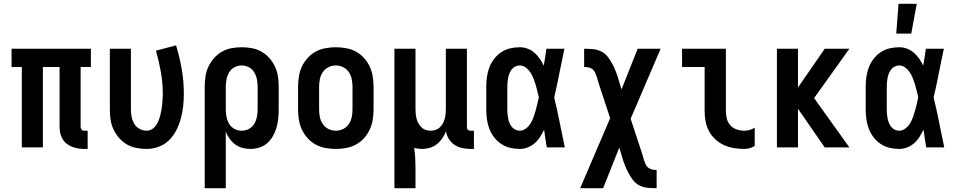

<svg xmlns="http://www.w3.org/2000/svg" viewBox="-20 -777 5040 1012"><path d="M442 8H425Q409 8 392.5 5.5Q376 3 360.5 -3Q345 -9 331.5 -19.5Q318 -30 309.5 -44.5Q301 -59 297.5 -75.5Q294 -92 294 -108V-424H206V0H95V-424H41V-520H459V-424H405V-108Q405 -104 406.5 -100Q408 -96 410.5 -93Q413 -90 417 -89Q421 -88 425 -88H442Z M754 8Q727 8 700 3Q673 -2 649.5 -15.5Q626 -29 608 -49.5Q590 -70 578.5 -94.5Q567 -119 563 -146Q559 -173 559 -200V-520H670V-200Q670 -180 674 -160.5Q678 -141 688 -124Q698 -107 716 -97.5Q734 -88 754 -88Q768 -88 781 -96Q794 -104 802 -115.5Q810 -127 815.5 -140.5Q821 -154 824.5 -168Q828 -182 830.5 -196Q833 -210 834.5 -224.5Q836 -239 837 -253.5Q838 -268 838 -282Q838 -340 828 -397Q818 -454 802 -510L908 -538Q927 -476 938 -412Q949 -348 949 -283Q949 -250 945.5 -217.5Q942 -185 933.5 -153.5Q925 -122 910 -92Q895 -62 872 -39Q849 -16 818 -4Q787 8 754 8Z M1059 215V-320Q1059 -347 1063 -374Q1067 -401 1078.5 -425.5Q1090 -450 1108 -470.5Q1126 -491 1149.5 -504.5Q1173 -518 1200 -523Q1227 -528 1254 -528Q1281 -528 1308 -523Q1335 -518 1358.5 -504.5Q1382 -491 1400 -470.5Q1418 -450 1429.5 -425.5Q1441 -401 1445 -374Q1449 -347 1449 -320V-200Q1449 -176 1446.5 -152Q1444 -128 1437.5 -105Q1431 -82 1419 -60.5Q1407 -39 1389 -23Q1371 -7 1347.5 0.5Q1324 8 1300 8Q1279 8 1258 2.5Q1237 -3 1220 -15.5Q1203 -28 1190.5 -45.5Q1178 -63 1170 -83V215ZM1254 -88Q1274 -88 1292 -97.5Q1310 -107 1320 -124Q1330 -141 1334 -160.5Q1338 -180 1338 -200V-320Q1338 -340 1334 -359.5Q1330 -379 1320 -396Q1310 -413 1292 -422.5Q1274 -432 1254 -432Q1234 -432 1216 -422.5Q1198 -413 1188 -396Q1178 -379 1174 -359.5Q1170 -340 1170 -320V-200Q1170 -180 1174 -160.5Q1178 -141 1188 -124Q1198 -107 1216 -97.5Q1234 -88 1254 -88Z M1750 8Q1723 8 1695.5 3Q1668 -2 1644 -15Q1620 -28 1601.5 -48.5Q1583 -69 1571.5 -93.5Q1560 -118 1555.5 -145.5Q1551 -173 1551 -200V-320Q1551 -347 1555.5 -374.5Q1560 -402 1571.5 -426.5Q1583 -451 1601.5 -471.5Q1620 -492 1644 -505Q1668 -518 1695.5 -523Q1723 -528 1750 -528Q1777 -528 1804.5 -523Q1832 -518 1856 -505Q1880 -492 1898.5 -471.5Q1917 -451 1928.5 -426.5Q1940 -402 1944.5 -374.5Q1949 -347 1949 -320V-200Q1949 -173 1944.5 -145.5Q1940 -118 1928.5 -93.5Q1917 -69 1898.5 -48.5Q1880 -28 1856 -15Q1832 -2 1804.5 3Q1777 8 1750 8ZM1750 -88Q1770 -88 1788.5 -97Q1807 -106 1818.5 -123Q1830 -140 1834 -160Q1838 -180 1838 -200V-320Q1838 -340 1834 -360Q1830 -380 1818.5 -397Q1807 -414 1788.5 -423Q1770 -432 1750 -432Q1730 -432 1711.5 -423Q1693 -414 1681.5 -397Q1670 -380 1666 -360Q1662 -340 1662 -320V-200Q1662 -180 1666 -160Q1670 -140 1681.5 -123Q1693 -106 1711.5 -97Q1730 -88 1750 -88Z M2059 215V-520H2170V-200Q2170 -187 2171.5 -174Q2173 -161 2176.5 -148.5Q2180 -136 2186.5 -125Q2193 -114 2202.5 -105Q2212 -96 2224.5 -92Q2237 -88 2250 -88Q2263 -88 2275.5 -92Q2288 -96 2297.5 -105Q2307 -114 2313.5 -125Q2320 -136 2323.5 -148.5Q2327 -161 2328.5 -174Q2330 -187 2330 -200V-520H2441V-108Q2441 -104 2442 -100Q2443 -96 2446 -93Q2449 -90 2453 -89Q2457 -88 2461 -88H2478V8H2461Q2439 8 2417 3.5Q2395 -1 2376.5 -13Q2358 -25 2346 -44Q2334 -63 2331 -85Q2323 -65 2311 -47.5Q2299 -30 2282.5 -17Q2266 -4 2245.5 2Q2225 8 2204 8Q2194 8 2183.5 6.5Q2173 5 2163 3Q2167 29 2168.5 55Q2170 81 2170 107V215Z M2719 8Q2694 8 2668.5 2Q2643 -4 2621.5 -18.5Q2600 -33 2584 -54Q2568 -75 2559 -99Q2550 -123 2546.5 -148.5Q2543 -174 2543 -200V-320Q2543 -346 2546.5 -371.5Q2550 -397 2559 -421Q2568 -445 2584 -466Q2600 -487 2621.5 -501.5Q2643 -516 2668.5 -522Q2694 -528 2719 -528Q2741 -528 2761 -520.5Q2781 -513 2797 -499Q2813 -485 2825 -467.5Q2837 -450 2846 -431Q2850 -453 2853.5 -475.5Q2857 -498 2860 -520H2955Q2941 -456 2928.5 -391.5Q2916 -327 2901 -263Q2917 -198 2930 -132Q2943 -66 2957 0H2862Q2858 -23 2854.5 -46.5Q2851 -70 2848 -93Q2838 -74 2826.5 -55.5Q2815 -37 2798.5 -22.5Q2782 -8 2761.5 0Q2741 8 2719 8ZM2719 -88Q2737 -88 2752 -99.5Q2767 -111 2776.5 -126.5Q2786 -142 2792 -159Q2798 -176 2803 -193.5Q2808 -211 2812 -228.5Q2816 -246 2820 -264Q2816 -281 2812 -298Q2808 -315 2803 -331.5Q2798 -348 2791.5 -364.5Q2785 -381 2775.5 -395.5Q2766 -410 2751.5 -421Q2737 -432 2719 -432Q2707 -432 2696 -426.5Q2685 -421 2677.5 -411.5Q2670 -402 2665.5 -391Q2661 -380 2658.5 -368Q2656 -356 2655 -344Q2654 -332 2654 -320V-200Q2654 -188 2655 -176Q2656 -164 2658.5 -152Q2661 -140 2665.5 -129Q2670 -118 2677.5 -108.5Q2685 -99 2696 -93.5Q2707 -88 2719 -88Z M3038 215 3196 -154 3139 -327Q3135 -338 3132 -349.5Q3129 -361 3125.5 -372Q3122 -383 3117 -394Q3112 -405 3103 -412Q3094 -419 3082.5 -421.5Q3071 -424 3059 -424V-520Q3082 -520 3105 -518Q3128 -516 3148.5 -506Q3169 -496 3183 -478Q3197 -460 3207.5 -440Q3218 -420 3226.5 -398.5Q3235 -377 3241 -355L3256 -306L3341 -520H3462L3304 -151L3361 22Q3365 33 3368 44.5Q3371 56 3374.5 67Q3378 78 3383 89Q3388 100 3397 107Q3406 114 3417.5 116.5Q3429 119 3441 119V215Q3418 215 3395 213Q3372 211 3351.5 201Q3331 191 3317 173Q3303 155 3292.5 135Q3282 115 3273.5 93.5Q3265 72 3259 50L3244 1L3159 215Z M3903 8Q3876 8 3848.5 3.5Q3821 -1 3796.5 -12Q3772 -23 3751.5 -41.5Q3731 -60 3718 -84Q3705 -108 3699.5 -135Q3694 -162 3694 -189V-424H3575V-520H3806V-189Q3806 -169 3811.5 -149.5Q3817 -130 3830.5 -115.5Q3844 -101 3863.5 -94.5Q3883 -88 3903 -88Q3917 -88 3931.5 -92Q3946 -96 3958 -104V-8Q3946 0 3931.5 4Q3917 8 3903 8Z M4457 0H4327L4186 -204V0H4075V-520H4186V-316L4327 -520H4457L4271 -260Z M4719 8Q4694 8 4668.5 2Q4643 -4 4621.5 -18.5Q4600 -33 4584 -54Q4568 -75 4559 -99Q4550 -123 4546.5 -148.5Q4543 -174 4543 -200V-320Q4543 -346 4546.5 -371.5Q4550 -397 4559 -421Q4568 -445 4584 -466Q4600 -487 4621.5 -501.5Q4643 -516 4668.5 -522Q4694 -528 4719 -528Q4741 -528 4761 -520.5Q4781 -513 4797 -499Q4813 -485 4825 -467.5Q4837 -450 4846 -431Q4850 -453 4853.5 -475.5Q4857 -498 4860 -520H4955Q4941 -456 4928.5 -391.5Q4916 -327 4901 -263Q4917 -198 4930 -132Q4943 -66 4957 0H4862Q4858 -23 4854.5 -46.5Q4851 -70 4848 -93Q4838 -74 4826.5 -55.5Q4815 -37 4798.5 -22.5Q4782 -8 4761.5 0Q4741 8 4719 8ZM4719 -88Q4737 -88 4752 -99.5Q4767 -111 4776.5 -126.5Q4786 -142 4792 -159Q4798 -176 4803 -193.5Q4808 -211 4812 -228.5Q4816 -246 4820 -264Q4816 -281 4812 -298Q4808 -315 4803 -331.5Q4798 -348 4791.5 -364.5Q4785 -381 4775.5 -395.5Q4766 -410 4751.5 -421Q4737 -432 4719 -432Q4707 -432 4696 -426.5Q4685 -421 4677.5 -411.5Q4670 -402 4665.5 -391Q4661 -380 4658.5 -368Q4656 -356 4655 -344Q4654 -332 4654 -320V-200Q4654 -188 4655 -176Q4656 -164 4658.5 -152Q4661 -140 4665.5 -129Q4670 -118 4677.5 -108.5Q4685 -99 4696 -93.5Q4707 -88 4719 -88ZM4704 -600 4716 -757H4812L4783 -600Z"/></svg>

Font: Iosevka Custom
Style: Bold
Weight: 700
Monospace: yes
Designer: Belleve Invis
Foundry: Belleve Invis
Version: Version 30.3.3; ttfautohint (v1.8.3)